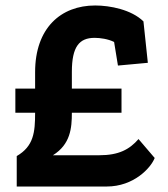

<svg xmlns="http://www.w3.org/2000/svg" viewBox="-20 -680 612 700"><path d="M544 -104 485 -173C452 -135 413 -114 342 -114H173C237 -154 242 -213 242 -269H423V-357H242V-418C242 -510 269 -542 325 -542C345 -542 374 -538 396 -527L410 -441L519 -451L503 -602C459 -645 381 -660 327 -660C202 -660 108 -578 108 -417V-357H36V-269H108C108 -198 103 -147 41 -111V0H369C468 0 530 -68 544 -104Z"/></svg>

Font: Zilla Slab Bold
Style: Regular
Weight: 700
Designer: Typotheque.com
Foundry: Typotheque type foundry
Version: Version 1.3; 2018